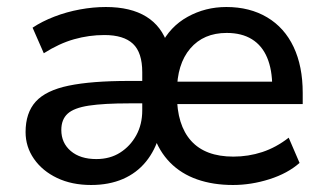

<svg xmlns="http://www.w3.org/2000/svg" viewBox="-20 -519 926 548"><path d="M240 9Q185 9 143 -11Q101 -31 77 -65.5Q53 -100 53 -142Q53 -197 82 -229Q111 -261 176 -274.5Q241 -288 348 -288H400V-224H349Q276 -224 233.5 -217.5Q191 -211 173 -194.5Q155 -178 155 -148Q155 -111 182 -88Q209 -65 255 -65Q294 -65 323 -83.5Q352 -102 369 -133Q386 -164 386 -204V-313Q386 -369 359.5 -394Q333 -419 278 -419Q234 -419 191.5 -407Q149 -395 105 -367L73 -440Q100 -458 135 -471.5Q170 -485 208 -492Q246 -499 282 -499Q353 -499 397.5 -471.5Q442 -444 459 -390H439Q465 -443 515.5 -471Q566 -499 626 -499Q693 -499 742.5 -469.5Q792 -440 818 -385Q844 -330 844 -254V-222H474V-286H773L757 -271Q757 -320 742.5 -354.5Q728 -389 699 -407Q670 -425 627 -425Q561 -425 523 -380.5Q485 -336 485 -257V-248Q485 -162 525.5 -117Q566 -72 646 -72Q689 -72 728.5 -85Q768 -98 804 -126L835 -54Q801 -24 749 -7.5Q697 9 645 9Q588 9 542.5 -7Q497 -23 465.5 -55Q434 -87 418 -134H435Q423 -90 396.5 -57.5Q370 -25 330.5 -8Q291 9 240 9Z"/></svg>

Font: Nunito Sans 11pt SemiBold
Style: Regular
Weight: 600
Version: Version 3.101;gftools[0.9.27]